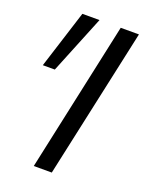

<svg xmlns="http://www.w3.org/2000/svg" viewBox="-134 -771 655 842"><g transform="rotate(20 194.0 -350.0)"><path d="M130 0 281 -700H366L214 0ZM72 -429H16L102 -700H182Z"/></g></svg>

Font: Isabella Sans
Style: Italic
Weight: 400
Italic angle: -12°
Designer: Christian Thalmann (Catharsis Fonts), Cristiano Sobral
Foundry: The Isabella Sans Project Authors
Version: Version 2.026; ttfautohint (v1.8.4.7-5d5b-dirty)